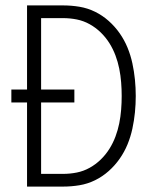

<svg xmlns="http://www.w3.org/2000/svg" viewBox="-20 -690 590 710"><path d="M80 0V-311H22V-359H80V-670H213Q244 -670 274 -665Q304 -660 331.5 -646.5Q359 -633 382 -612.5Q405 -592 422.5 -567Q440 -542 451.5 -514Q463 -486 469.5 -456Q476 -426 479 -395.5Q482 -365 482 -335Q482 -305 479 -274.5Q476 -244 469.5 -214Q463 -184 451.5 -156Q440 -128 422.5 -103Q405 -78 382 -57.5Q359 -37 331.5 -23.5Q304 -10 274 -5Q244 0 213 0ZM132 -47H213Q239 -47 264 -52Q289 -57 311.5 -69.5Q334 -82 352.5 -100Q371 -118 384.5 -139.5Q398 -161 407 -185Q416 -209 421 -234Q426 -259 428 -284.5Q430 -310 430 -335Q430 -360 428 -385.5Q426 -411 421 -436Q416 -461 407 -485Q398 -509 384.5 -530.5Q371 -552 352.5 -570Q334 -588 311.5 -600.5Q289 -613 264 -618Q239 -623 213 -623H132V-359H255V-311H132Z"/></svg>

Font: Lode Dark Term
Style: Regular
Weight: 400
Monospace: yes
Designer: Belleve Invis
Foundry: Belleve Invis
Version: Version 29.2.0